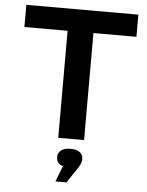

<svg xmlns="http://www.w3.org/2000/svg" viewBox="-59 -718 760 992"><g transform="rotate(5 320.5 -222.0)"><path d="M618 -670H37V-555H261V0H395V-555H618ZM264 101C264 122 276 137 298 144L266 226H323L379 143C391 124 394 112 394 100V98C394 69 371 51 329 51C287 51 264 70 264 99Z"/></g></svg>

Font: LT Wave Alt Bold
Style: Regular
Weight: 700
Designer: Daniel Lyons
Version: Version 2.5 (Glyphs App)